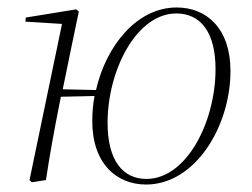

<svg xmlns="http://www.w3.org/2000/svg" viewBox="-20 -482 675 514"><path d="M372 -3C309 -3 268 -52 268 -153C268 -295 346 -446 452 -446C516 -446 557 -397 557 -297C557 -155 479 -3 372 -3ZM371 12C503 12 597 -144 597 -292C597 -407 532 -462 453 -462C346 -462 264 -359 237 -241L148 -243L172 -360L191 -451L184 -457L49 -435L48 -424L146 -418L59 0L65 6L103 0C114 -73 125 -132 138 -198L143 -223L233 -225C229 -203 227 -180 227 -158C227 -43 293 12 371 12Z"/></svg>

Font: Source Serif 4 Display Light
Style: Italic
Weight: 300
Italic angle: -12°
Designer: Frank Grießhammer
Foundry: Adobe Systems Incorporated
Version: Version 4.004;hotconv 1.0.117;makeotfexe 2.5.65602